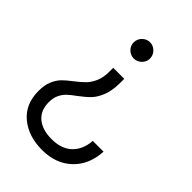

<svg xmlns="http://www.w3.org/2000/svg" viewBox="-227 -664 984 984"><g transform="rotate(45 264.5 -172.0)"><path d="M325 -503Q325 -480 307.5 -462.5Q290 -445 266 -445Q242 -445 224.5 -462Q207 -479 207 -503Q207 -528 224.5 -545.5Q242 -563 266 -563Q290 -563 307.5 -545.5Q325 -528 325 -503ZM305 -309Q305 -251 289.5 -212.5Q274 -174 252.5 -152Q231 -130 196 -104Q168 -84 152.5 -69Q137 -54 126.5 -32Q116 -10 116 21Q116 81 154.5 113Q193 145 260 145Q331 145 371 107Q411 69 416 2H494Q488 103 425.5 161Q363 219 265 219Q166 219 102 166Q38 113 38 17Q38 -25 50.5 -54.5Q63 -84 81.5 -103Q100 -122 131 -145Q162 -169 180.5 -188Q199 -207 212 -236.5Q225 -266 225 -309V-337H305Z"/></g></svg>

Font: Open Sauce Sans
Style: Regular
Weight: 400
Designer: Alfredo Marco Pradil
Foundry: Creative Sauce Fz LLC
Version: Version 1.477